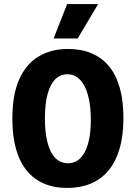

<svg xmlns="http://www.w3.org/2000/svg" viewBox="-20 -915 671 949"><path d="M313 14Q247 14 196.5 -8Q146 -30 111.5 -72.5Q77 -115 59 -179Q41 -243 41 -328Q41 -447 75 -523Q109 -599 171 -636Q233 -673 316 -673Q381 -673 431.5 -652Q482 -631 517.5 -589Q553 -547 571.5 -482.5Q590 -418 590 -332Q590 -245 571 -180Q552 -115 516 -72Q480 -29 428.5 -7.5Q377 14 313 14ZM316 -108Q352 -108 377 -133Q402 -158 415.5 -205.5Q429 -253 429 -322Q429 -394 415 -444.5Q401 -495 375 -521.5Q349 -548 313 -548Q278 -548 253 -523Q228 -498 215 -449.5Q202 -401 202 -330Q202 -277 209.5 -235.5Q217 -194 231 -166Q245 -138 266.5 -123Q288 -108 316 -108ZM364 -725H245L312 -895H465Z"/></svg>

Font: Bricolage Grotesque SemiCondensed ExtraBold
Style: Regular
Weight: 800
Width: 4
Designer: Mathieu Triay
Foundry: Atelier Triay
Version: Version 1.001;gftools[0.9.33.dev8+g029e19f]